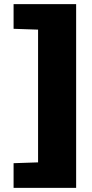

<svg xmlns="http://www.w3.org/2000/svg" viewBox="-20 -763 449 933"><path d="M46 150V30L165 26V-619L46 -623V-743H350V150Z"/></svg>

Font: Saira Black
Style: Regular
Weight: 900
Designer: Hector Gatti with collaboration of the Omnibus-Type team
Foundry: Omnibus-Type
Version: Version 1.100; ttfautohint (v1.8.3)